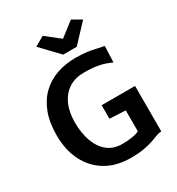

<svg xmlns="http://www.w3.org/2000/svg" viewBox="-228 -1126 1173 1274"><g transform="rotate(-30 358.5 -489.0)"><path d="M45.5 -368Q45.5 -467 73.5 -539.2Q101.5 -611.5 151 -658.5Q200.5 -705.5 266.5 -728.2Q332.5 -751 408.5 -751Q463.5 -751 498.5 -746Q533.5 -741 560.8 -734.2Q588 -727.5 619 -722L614 -598Q581 -615 534 -626.8Q487 -638.5 408 -638.5Q343 -638.5 294.8 -608Q246.5 -577.5 219.8 -519.8Q193 -462 193 -381Q193 -301.5 215.2 -238Q237.5 -174.5 282.5 -137.5Q327.5 -100.5 396 -100.5Q435.5 -100.5 470.5 -106Q505.5 -111.5 525.5 -122.5V-302L550.5 -281L404 -288.5V-392H660V-44Q641.5 -43.5 620.2 -35.2Q599 -27 570.2 -17Q541.5 -7 500 0.5Q458.5 8 399 8Q288.5 8 209.5 -39.2Q130.5 -86.5 88 -171Q45.5 -255.5 45.5 -368ZM351 -810.5 222.5 -945 295.5 -986.5 402.5 -902 511.5 -986.5 582 -946 455 -810.5Z"/></g></svg>

Font: Merriweather Sans SemiBold
Style: Regular
Weight: 600
Designer: Eben Sorkin
Foundry: Eben Sorkin
Version: Version 2.001